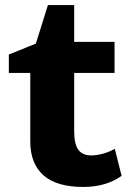

<svg xmlns="http://www.w3.org/2000/svg" viewBox="-20 -734 524 761"><path d="M435 -144 462 -37Q400 7 310 7Q204 7 152 -39.5Q100 -86 100 -173V-445H15V-518L122 -561L170 -714H274V-568H434V-445H274V-215Q274 -161 291.5 -139Q309 -117 345 -118Q391 -120 435 -144Z"/></svg>

Font: Martel Sans Heavy
Style: Regular
Weight: 900
Designer: Dan Reynolds and Mathieu Réguer
Foundry: Dan Reynolds and Mathieu Réguer
Version: Version 1.001;PS 001.001;hotconv 1.0.70;makeotf.lib2.5.58329